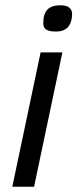

<svg xmlns="http://www.w3.org/2000/svg" viewBox="-20 -712 295 732"><path d="M26.9 0 134.8 -512.2H217.8L109.9 0ZM145 -624Q145 -658.7 160.6 -675.3Q176.3 -691.9 210 -691.9Q234.4 -691.9 244.6 -682.6Q254.9 -673.3 254.9 -659.2Q254.9 -628.9 240.5 -610.4Q226.1 -591.8 191.9 -591.8Q177.7 -591.8 168.5 -594.2Q159.2 -596.7 154.1 -600.8Q148.9 -605 147 -610.8Q145 -616.7 145 -624Z"/></svg>

Font: Lorenzo Sans
Style: Italic
Weight: 400
Italic angle: -12°
Foundry: Intel Corporation
Version: Version 1.00; ttfautohint (v1.5)